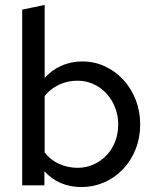

<svg xmlns="http://www.w3.org/2000/svg" viewBox="-20 -751 636 778"><path d="M548 -248Q548 -192 529 -145Q510 -98 477 -64Q444 -30 401 -11.5Q358 7 310 7Q265 7 227 -9Q189 -25 160 -57V0H70V-712Q93 -717 115.5 -721.5Q138 -726 161 -731V-435Q188 -466 227.5 -484Q267 -502 314 -502Q362 -502 404.5 -482.5Q447 -463 479 -428.5Q511 -394 529.5 -347.5Q548 -301 548 -248ZM294 -424Q253 -424 218.5 -407.5Q184 -391 161 -362V-133Q184 -103 219.5 -87Q255 -71 294 -71Q329 -71 359 -84.5Q389 -98 411.5 -121.5Q434 -145 446.5 -177Q459 -209 459 -247Q459 -284 446 -316.5Q433 -349 410.5 -373Q388 -397 358 -410.5Q328 -424 294 -424Z"/></svg>

Font: Rosa Sans
Style: Regular
Weight: 400
Designer: Pentagram / MCKL
Foundry: Pentagram / MCKL
Version: Version 1.005;September 16, 2019;FontCreator 11.5.0.2425 64-